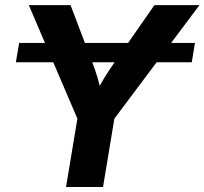

<svg xmlns="http://www.w3.org/2000/svg" viewBox="-20 -748 818 768"><path d="M759.8 -576.2 747.1 -499H43.5L56.6 -576.2ZM244.1 0 289.6 -273.4 95.2 -727.5H262.2L347.7 -502.4Q360.8 -469.2 370.4 -436.5Q379.9 -403.8 388.2 -360.8H355.5Q377.4 -404.3 397.7 -437.3Q418 -470.2 440.9 -502.4L597.7 -727.5H777.8L437.5 -273.4L392.1 0Z"/></svg>

Font: Inter 18pt
Style: Bold Italic
Weight: 700
Italic angle: -9.3988°
Designer: Rasmus Andersson
Foundry: rsms
Version: Version 4.001;git-66647c0bb